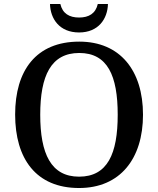

<svg xmlns="http://www.w3.org/2000/svg" viewBox="-20 -934 794 964"><path d="M377 -771C474 -771 520 -839 522 -914H471C460 -866 426 -846 377 -846C328 -846 294 -866 283 -914H231C233 -839 279 -771 377 -771ZM377 10C583 10 698 -137 698 -358C698 -580 583 -725 378 -725C161 -725 56 -580 56 -359C56 -137 161 10 377 10ZM377 -47C236 -47 182 -162 182 -358C182 -554 236 -668 378 -668C520 -668 571 -554 571 -358C571 -162 520 -47 377 -47Z"/></svg>

Font: Noto Serif Thai Medium
Style: Regular
Weight: 500
Designer: Monotype Design Team
Foundry: Monotype Imaging Inc.
Version: Version 1.901;PS 001.901;hotconv 1.0.88;makeotf.lib2.5.64775